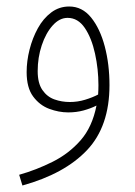

<svg xmlns="http://www.w3.org/2000/svg" viewBox="-20 -341 416 591"><path d="M49 230 39 197Q92 182 142 157Q192 132 228 91Q264 50 277 -16Q259 -7 237 -1Q215 5 190 5Q161 5 131.5 -6Q102 -17 82 -44Q62 -71 62 -119Q62 -153 71 -188.5Q80 -224 96.5 -254Q113 -284 137.5 -302.5Q162 -321 193 -321Q233 -321 260.5 -287Q288 -253 302.5 -198Q317 -143 317 -79Q317 48 248 121Q179 194 49 230ZM96 -122Q96 -85 110.5 -64Q125 -43 147.5 -35Q170 -27 195 -27Q219 -27 242 -34Q265 -41 282 -50Q283 -64 283 -79Q283 -128 272.5 -176Q262 -224 241 -255Q220 -286 188 -286Q163 -286 142 -262.5Q121 -239 108.5 -201.5Q96 -164 96 -122Z"/></svg>

Font: Noto Sans Arabic UI XCn XLt
Style: Regular
Weight: 200
Width: 2
Designer: Monotype Design Team, Nadine Chahine and Nizar Qandah
Foundry: Monotype Imaging Inc.
Version: Version 2.010; ttfautohint (v1.8.4.7-5d5b)